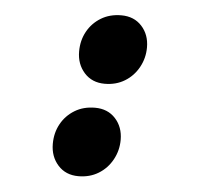

<svg xmlns="http://www.w3.org/2000/svg" viewBox="-45 -586 689 645"><g transform="rotate(5 300.0 -263.5)"><path d="M303 -305Q260 -305 234 -334Q208 -363 208 -406Q208 -443 224.5 -473Q241 -503 270.5 -521Q300 -539 339 -539Q382 -539 408 -510.5Q434 -482 434 -439Q434 -403 417 -372Q400 -341 370.5 -323Q341 -305 303 -305ZM242 12Q199 12 173 -17Q147 -46 147 -89Q147 -126 163.5 -156Q180 -186 209.5 -204Q239 -222 278 -222Q321 -222 347 -193.5Q373 -165 373 -122Q373 -86 356 -55Q339 -24 309.5 -6Q280 12 242 12Z"/></g></svg>

Font: Source Code Pro ExtraLight ExtraBold
Style: Italic
Weight: 800
Italic angle: -11°
Monospace: yes
Version: Version 1.016;hotconv 1.0.116;makeotfexe 2.5.65601